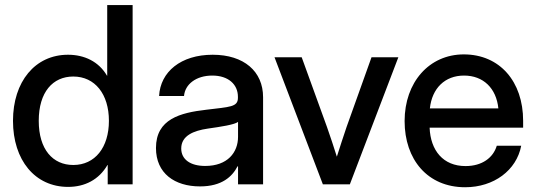

<svg xmlns="http://www.w3.org/2000/svg" viewBox="-20 -748 2173 779"><path d="M256.3 10.3C323.7 10.3 381.3 -18.6 416 -78.6H417V0H518.1V-727.5H415V-440.9H414.1C380.9 -498 322.8 -525.9 255.9 -525.9C122.6 -525.9 32.7 -417 32.7 -257.8C32.7 -98.1 122.1 10.3 256.3 10.3ZM277.3 -78.6C194.3 -78.6 137.2 -141.6 137.2 -257.8C137.2 -374.5 194.3 -437.5 277.3 -437.5C365.2 -437.5 421.9 -366.2 421.9 -257.8C421.9 -149.4 365.2 -78.6 277.3 -78.6Z M791.5 8.3C880.4 8.3 922.4 -31.7 943.8 -73.2H945.8V0H1047.4V-353.5C1047.4 -458.5 969.7 -525.9 842.8 -525.9C713.9 -525.9 630.4 -456.5 625.5 -358.4H726.6C730.5 -405.8 775.4 -441.4 841.3 -441.4C906.7 -441.4 945.3 -405.3 945.3 -355.5V-351.1C945.3 -313.5 913.1 -314.5 816.4 -302.7C711.4 -290.5 612.8 -265.1 612.8 -147.5C612.8 -44.4 689 8.3 791.5 8.3ZM812.5 -74.7C752.4 -74.7 715.3 -101.1 715.3 -145.5C715.3 -197.8 766.1 -217.8 822.3 -226.1C877 -233.9 931.6 -242.2 945.8 -253.4V-192.9C945.8 -129.4 903.3 -74.7 812.5 -74.7Z M1093.8 -515.6 1290 0H1399.4L1596.2 -515.6H1487.3L1386.2 -232.9C1372.6 -192.9 1359.4 -152.3 1346.7 -112.3C1334 -152.3 1320.8 -192.9 1306.6 -232.9L1204.1 -515.6Z M1867.2 11.7C1983.9 11.7 2075.7 -57.1 2094.7 -156.7H1995.6C1981 -107.9 1936 -74.2 1868.7 -74.2C1778.3 -74.2 1726.6 -137.2 1723.1 -230H2102.5V-257.8C2102.5 -417 2007.8 -527.3 1861.8 -527.3C1721.2 -527.3 1621.6 -414.1 1621.6 -256.8C1621.6 -101.1 1714.4 11.7 1867.2 11.7ZM2002 -308.1H1724.1C1732.9 -390.1 1785.2 -441.4 1862.8 -441.4C1940.9 -441.4 1993.7 -390.1 2002 -308.1Z"/></svg>

Font: Inteeer Medium
Style: Regular
Weight: 500
Designer: Rasmus Andersson
Foundry: rsms
Version: Version 4.001;Glyphs 3.4 (3402)